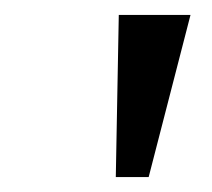

<svg xmlns="http://www.w3.org/2000/svg" viewBox="-20 -743 284 257"><path d="M235 -723H139L135 -506H179Z"/></svg>

Font: United Sans Light
Style: Italic
Weight: 300
Italic angle: -8°
Designer: Pablo Impallari, Rodrigo Fuenzalida (Modified by Dan O. Williams)
Version: Version 1.000;PS 001.000;hotconv 1.0.88;makeotf.lib2.5.64775